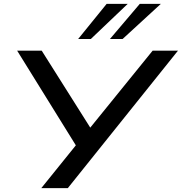

<svg xmlns="http://www.w3.org/2000/svg" viewBox="-20 -965 933 985"><path d="M192 0 380 -233 383 -197 68 -705H194L447 -304H438L763 -705H893L328 0ZM381 -765 527 -945H635L446 -765ZM544 -765 697 -945H805L609 -765Z"/></svg>

Font: Nunito Sans 7pt Expanded Medium
Style: Italic
Weight: 500
Width: 7
Italic angle: -9°
Designer: Vernon Adams
Foundry: Vernon Adams
Version: Version 3.101;gftools[0.9.27]